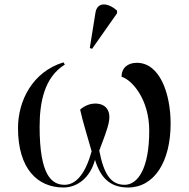

<svg xmlns="http://www.w3.org/2000/svg" viewBox="-20 -823 838 853"><path d="M389 -606 500 -764V-776C462 -810 412 -818 404 -766L379 -610ZM262 10C324 10 381 -34 402 -113C427 -32 470 10 549 10C665 10 738 -104 738 -274C738 -407 690 -544 588 -544C547 -544 520 -521 520 -482C565 -469 643 -384 643 -242C643 -74 592 -2 534 -2C472 -2 441 -50 421 -154C436 -195 458 -248 464 -283C473 -333 449 -363 402 -363C385 -363 358 -356 336 -336C348 -281 367 -223 387 -151C357 -41 312 -2 267 -2C209 -2 156 -45 156 -260C156 -369 177 -480 268 -536L262 -546C124 -504 60 -375 60 -254C60 -74 146 10 262 10Z"/></svg>

Font: Noto Serif Display
Style: Regular
Weight: 400
Designer: Monotype Design Team
Foundry: Monotype Imaging Inc.
Version: Version 2.009